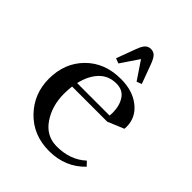

<svg xmlns="http://www.w3.org/2000/svg" viewBox="-186 -751 865 865"><g transform="rotate(45 247.0 -318.0)"><path d="M41 -223Q41 -323 105 -387.5Q169 -452 272 -452Q347 -452 394.5 -414Q442 -376 442 -317Q442 -308 441 -304L364 -272H140Q137 -248 137 -223Q137 -146 176 -89Q215 -32 282 -32Q368 -32 423 -83L442 -63Q375 7 272 7Q171 7 106 -60Q41 -127 41 -223ZM145 -299H352Q353 -305 353 -317Q353 -362 333 -392.5Q313 -423 272 -423Q222 -423 190 -389.5Q158 -356 145 -299ZM190 -502 224 -594Q234 -621 244.5 -632Q255 -643 272 -643Q289 -643 299.5 -632Q310 -621 320 -594L354 -502L330 -493L272 -579L214 -493Z"/></g></svg>

Font: Dihjauti
Style: Bold
Weight: 700
Designer: T. Christopher White
Version: Version 3.0.0